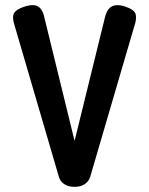

<svg xmlns="http://www.w3.org/2000/svg" viewBox="-20 -713 578 744"><path d="M269 11Q246 11 230.5 1.5Q215 -8 209 -25L36 -616Q26 -647 34.5 -662Q43 -677 74 -687Q95 -694 110 -693Q125 -692 135 -682Q145 -672 150 -653L269 -167L387 -647Q392 -667 401.5 -678.5Q411 -690 427 -692.5Q443 -695 467 -687Q502 -675 506 -656.5Q510 -638 500 -610L329 -26Q323 -9 307.5 1Q292 11 269 11Z"/></svg>

Font: Fredoka Condensed Medium
Style: Regular
Weight: 500
Width: 3
Designer: Ben Nathan
Foundry: Milena B. Brandão, Ben Nathan
Version: Version 2.001